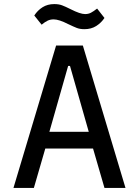

<svg xmlns="http://www.w3.org/2000/svg" viewBox="-20 -921 680 941"><path d="M492 0 436 -193H202L146 0H46L255 -698H386L595 0ZM415 -275 323 -598H314L222 -275ZM314 -803Q269 -826 243 -826Q227 -826 214 -820Q201 -814 184 -800L148 -845Q164 -870 188.5 -885.5Q213 -901 246 -901Q268 -901 284 -895Q300 -889 326 -876Q373 -852 397 -852Q413 -852 425.5 -858.5Q438 -865 456 -879L492 -833Q476 -809 451.5 -793.5Q427 -778 394 -778Q372 -778 356.5 -784Q341 -790 314 -803Z"/></svg>

Font: Writer
Style: Regular
Weight: 400
Monospace: yes
Designer: Mike Abbink, Paul van der Laan, Pieter van Rosmalen
Foundry: Bold Monday
Version: Version 2.001 2020